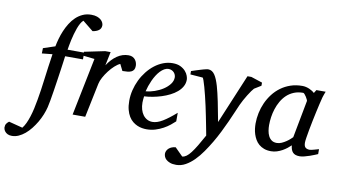

<svg xmlns="http://www.w3.org/2000/svg" viewBox="-220 -951 2457 1393"><g transform="rotate(10 1009.0 -254.0)"><path d="M440.9 -674.8Q440.9 -650.9 423.3 -637.9Q405.8 -625 377.9 -621.1L299.8 -684.1Q289.1 -675.3 279.8 -658.7Q270.5 -642.1 262.7 -621.1Q254.9 -600.1 248.3 -576.4Q241.7 -552.7 236.8 -530.5Q231.9 -508.3 228.5 -489Q225.1 -469.7 223.1 -457H345.2V-407.2H213.9Q212.4 -396 208.7 -368.2Q205.1 -340.3 199.7 -303.7Q194.3 -267.1 188.2 -225.3Q182.1 -183.6 176 -144.8Q169.9 -106 164.1 -73.2Q158.2 -40.5 153.8 -22Q147 5.9 135 35.4Q123 64.9 106.7 92.8Q90.3 120.6 70.6 145.5Q50.8 170.4 28.6 189Q6.3 207.5 -17.8 218.3Q-42 229 -66.9 229Q-85.9 229 -98.4 222.7Q-110.8 216.3 -117.7 207.8Q-124.5 199.2 -127.2 191.2Q-129.9 183.1 -129.9 179.2Q-129.9 160.2 -122.6 149.7Q-115.2 139.2 -104 130.9L-2 157.2Q11.2 141.1 22.2 117.7Q33.2 94.2 42.2 65.9Q51.3 37.6 58.6 5.1Q65.9 -27.3 71.8 -62Q84.5 -132.8 95.2 -220Q106 -307.1 121.1 -405.8L43.9 -397.9L44.9 -437L131.8 -465.8Q136.7 -492.2 145.3 -522.7Q153.8 -553.2 166.5 -583.3Q179.2 -613.3 196.5 -641.1Q213.9 -668.9 236.3 -690.2Q258.8 -711.4 286.9 -724.1Q314.9 -736.8 349.1 -736.8Q374.5 -736.8 392.1 -730.5Q409.7 -724.1 420.4 -714.6Q431.2 -705.1 436 -694.3Q440.9 -683.6 440.9 -674.8Z M731 -426.8Q731 -409.2 724.6 -398.7Q718.3 -388.2 706.5 -382.8Q694.8 -377.4 678.5 -375.7Q662.1 -374 641.6 -374L617.7 -421.9Q599.1 -414.1 577.9 -394.8Q556.6 -375.5 537.6 -350.8Q518.6 -326.2 504.4 -300Q490.2 -273.9 485.8 -252L433.6 0H340.8L426.8 -424.8L342.8 -434.1V-462.9L493.7 -494.1H533.7L512.7 -393.1Q543.5 -440.4 582.5 -467.3Q621.6 -494.1 667 -494.1Q685.1 -494.1 697.3 -487.5Q709.5 -481 717 -470.7Q724.6 -460.4 727.8 -448.7Q731 -437 731 -426.8Z M1023.9 -394Q1023.9 -403.8 1020 -413.3Q1016.1 -422.9 1009.3 -430.2Q1002.4 -437.5 992.2 -442.1Q981.9 -446.8 969.7 -446.8Q953.1 -446.8 938 -438Q922.9 -429.2 908.9 -414.6Q895 -399.9 883.1 -380.9Q871.1 -361.8 861.6 -340.8Q852.1 -319.8 844.7 -298.3Q837.4 -276.9 833 -257.8Q864.7 -260.7 898.7 -272.5Q932.6 -284.2 960.4 -302.5Q988.3 -320.8 1006.1 -344.2Q1023.9 -367.7 1023.9 -394ZM1112.8 -393.1Q1112.8 -365.7 1100.1 -342.8Q1087.4 -319.8 1065.7 -301.3Q1043.9 -282.7 1015.4 -268.3Q986.8 -253.9 955.3 -243.9Q923.8 -233.9 891.1 -227.8Q858.4 -221.7 828.6 -220.2Q827.1 -210.4 825.9 -196.8Q824.7 -183.1 824.7 -173.8Q824.7 -146.5 831.3 -123.5Q837.9 -100.6 850.3 -83.7Q862.8 -66.9 880.4 -57.4Q897.9 -47.9 919.9 -47.9Q953.6 -47.9 994.1 -72.3Q1034.7 -96.7 1089.8 -145V-82Q1075.7 -68.4 1055.2 -52Q1034.7 -35.6 1008.5 -21.2Q982.4 -6.8 951.7 2.7Q920.9 12.2 886.7 12.2Q871.6 12.2 853.8 9.3Q835.9 6.3 818.4 -1.2Q800.8 -8.8 784.4 -22Q768.1 -35.2 755.6 -55.4Q743.2 -75.7 735.6 -103.8Q728 -131.8 728 -169.9Q728 -209.5 737.5 -248.8Q747.1 -288.1 764.4 -324Q781.7 -359.9 806.2 -390.9Q830.6 -421.9 859.9 -444.6Q889.2 -467.3 922.6 -480.2Q956.1 -493.2 991.7 -493.2Q1026.4 -493.2 1049.6 -481.7Q1072.8 -470.2 1086.9 -454.1Q1101.1 -438 1106.9 -420.9Q1112.8 -403.8 1112.8 -393.1Z M1604 -413.1Q1598.1 -407.2 1586.9 -391.6Q1575.7 -376 1563.7 -356.4Q1551.8 -336.9 1540.3 -316.2Q1528.8 -295.4 1522 -279.8Q1511.2 -255.9 1496.8 -221.7Q1482.4 -187.5 1464.6 -148.2Q1446.8 -108.9 1425.8 -66.7Q1404.8 -24.4 1380.9 16.1Q1357.4 55.7 1330.8 94Q1304.2 132.3 1274.4 162.4Q1244.6 192.4 1211.7 210.7Q1178.7 229 1143.1 229Q1115.7 229 1097.7 222.2Q1079.6 215.3 1068.8 205.3Q1058.1 195.3 1054 183.8Q1049.8 172.4 1049.8 163.1Q1049.8 151.9 1054.9 141.4Q1060.1 130.9 1069.3 122.8Q1078.6 114.7 1091.3 109.9Q1104 105 1118.7 104L1176.8 162.1Q1192.4 160.6 1207.5 149.7Q1222.7 138.7 1239.5 116.7Q1256.3 94.7 1276.4 61.5Q1296.4 28.3 1321.8 -18.1Q1320.8 -23.9 1316.9 -44.2Q1313 -64.5 1307.4 -93.5Q1301.8 -122.6 1294.7 -157.7Q1287.6 -192.9 1279.8 -229Q1272 -264.2 1263.4 -299.6Q1254.9 -335 1246.8 -363.3Q1238.8 -391.6 1232.4 -409.7Q1226.1 -427.7 1222.7 -428.2L1131.8 -435.1V-460L1145.5 -464.4Q1155.3 -467.8 1167 -471.4Q1178.7 -475.1 1191.9 -479.2Q1205.1 -483.4 1216.8 -486.6Q1228.5 -489.7 1238 -491.9Q1247.6 -494.1 1252 -494.1Q1268.1 -494.1 1280.3 -486.6Q1292.5 -479 1302 -464.8Q1311.5 -450.7 1319.6 -430.9Q1327.6 -411.1 1335 -386.2Q1347.7 -341.8 1361.3 -276.1Q1375 -210.4 1389.6 -129.9L1542 -494.1H1570.8L1653.8 -466.8V-443.8Z M1998 -392.1Q1998.5 -394.5 1994.4 -403.3Q1990.2 -412.1 1984.4 -421.6Q1978.5 -431.2 1971.9 -438.5Q1965.3 -445.8 1960.9 -445.8Q1922.9 -445.8 1892.8 -433.3Q1862.8 -420.9 1840.3 -399.7Q1817.9 -378.4 1802 -350.6Q1786.1 -322.8 1776.4 -292.5Q1766.6 -262.2 1762.2 -231.4Q1757.8 -200.7 1757.8 -172.9Q1757.8 -151.9 1761.2 -130.9Q1764.6 -109.9 1773.2 -92.8Q1781.7 -75.7 1796.6 -64.9Q1811.5 -54.2 1835 -54.2Q1852.5 -54.2 1870.1 -62Q1887.7 -69.8 1902.8 -80.1Q1918 -90.3 1929.2 -100.6Q1940.4 -110.8 1945.8 -116.2ZM2145 -26.9Q2139.2 -24.4 2123.5 -17.8Q2107.9 -11.2 2088.6 -4.6Q2069.3 2 2049.6 7.1Q2029.8 12.2 2015.1 12.2Q1997.1 12.2 1984.6 7.8Q1972.2 3.4 1964.1 -5.4Q1956.1 -14.2 1951.7 -26.9Q1947.3 -39.6 1945.8 -56.2Q1934.6 -45.4 1919.4 -33.4Q1904.3 -21.5 1886 -11.2Q1867.7 -1 1846.9 5.6Q1826.2 12.2 1803.7 12.2Q1774.4 12.2 1752.2 3.9Q1730 -4.4 1713.9 -18.3Q1697.8 -32.2 1687.3 -50.5Q1676.8 -68.8 1670.4 -88.6Q1664.1 -108.4 1661.6 -128.7Q1659.2 -148.9 1659.2 -167Q1659.2 -205.6 1667.5 -244.9Q1675.8 -284.2 1692.1 -320.6Q1708.5 -356.9 1732.9 -388.7Q1757.3 -420.4 1789.3 -443.8Q1821.3 -467.3 1860.6 -480.7Q1899.9 -494.1 1946.8 -494.1Q1960.4 -494.1 1973.9 -491Q1987.3 -487.8 1999 -482.7Q2010.7 -477.5 2020.5 -471.2Q2030.3 -464.8 2037.1 -458L2051.8 -481.9H2120.1Q2117.7 -476.1 2114.7 -468Q2111.8 -460 2108.9 -451.7Q2106 -443.4 2103.8 -436Q2101.6 -428.7 2101.1 -424.8Q2097.7 -411.6 2091.3 -385Q2085 -358.4 2077.9 -325.2Q2070.8 -292 2063.2 -255.6Q2055.7 -219.2 2049.8 -186.8Q2043.9 -154.3 2040 -129.2Q2036.1 -104 2036.1 -92.8Q2036.1 -66.4 2047.4 -56.6Q2058.6 -46.9 2079.1 -46.9Q2084 -46.9 2093.5 -49.1Q2103 -51.3 2113.3 -54.2Q2123.5 -57.1 2132.3 -59.6Q2141.1 -62 2145 -63Z"/></g></svg>

Font: Charis SIL Afr
Style: Italic
Weight: 400
Italic angle: -11°
Foundry: SIL International
Version: Version 5.000